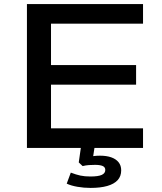

<svg xmlns="http://www.w3.org/2000/svg" viewBox="-20 -725 792 941"><path d="M112 0V-705H681V-609H230V-406H647V-310H230V-96H681V0ZM424 196Q391 196 359.5 190.5Q328 185 307 175L327 121Q353 131 374 135.5Q395 140 423 140Q462 140 479 132Q496 124 496 108Q496 94 483 88.5Q470 83 446 83Q432 83 416.5 84Q401 85 385 89L366 71L379 -20H446L434 58L403 47Q422 42 438 40Q454 38 470 38Q502 38 525 46Q548 54 561 70Q574 86 574 110Q574 139 556.5 158Q539 177 505.5 186.5Q472 196 424 196Z"/></svg>

Font: Nunito Sans 10pt Expanded SemiBold
Style: Regular
Weight: 600
Width: 7
Designer: Vernon Adams
Foundry: Vernon Adams
Version: Version 3.101;gftools[0.9.27]